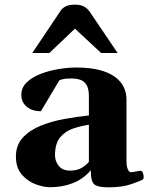

<svg xmlns="http://www.w3.org/2000/svg" viewBox="-20 -781 636 813"><path d="M47.4 -118.2Q47.4 -167 76.7 -198.5Q106 -230 152.6 -248.8Q199.2 -267.6 253.2 -277.3Q307.1 -287.1 356.4 -292V-372.6Q356.4 -403.8 347.2 -420.2Q337.9 -436.5 321.3 -442.6Q304.7 -448.7 282.7 -448.7Q258.3 -448.7 247.1 -446Q235.8 -443.4 231 -440.4L153.3 -310.1Q115.7 -310.1 93 -329.3Q70.3 -348.6 70.3 -378.9Q70.3 -410.6 93.5 -432.6Q116.7 -454.6 153.1 -468.5Q189.5 -482.4 229.5 -488.8Q269.5 -495.1 303.7 -495.1Q359.4 -495.1 399.7 -484.9Q439.9 -474.6 465.6 -456.3Q491.2 -438 503.4 -413.3Q515.6 -388.7 515.6 -359.4V-96.7Q515.6 -77.6 521 -64.7Q526.4 -51.8 534.2 -51.8Q541 -51.8 555.9 -54.9Q570.8 -58.1 573.7 -58.1Q582 -58.1 585.2 -48.6Q588.4 -39.1 588.4 -30.3Q588.4 -23.9 585.4 -21.5Q577.6 -16.1 538.1 -2Q498.5 12.2 439 12.2Q393.6 12.2 379.2 -0.5Q364.7 -13.2 364.7 -53.2V-60.5Q333 -22.9 288.6 -5.6Q244.1 11.7 192.9 11.7Q163.6 11.7 129.6 -1.2Q95.7 -14.2 71.5 -42.7Q47.4 -71.3 47.4 -118.2ZM212.9 -123Q212.9 -98.6 228.8 -78.6Q244.6 -58.6 276.9 -58.6Q308.1 -58.6 327.6 -71.3Q347.2 -84 356.4 -95.7V-252.9Q323.7 -248 290.5 -237.1Q257.3 -226.1 235.1 -200Q212.9 -173.8 212.9 -123ZM116.7 -556.6 237.3 -736.3Q244.6 -747.1 258.5 -754.2Q272.5 -761.2 297.4 -761.2Q322.8 -761.2 337.2 -752.4Q351.6 -743.7 359.4 -731.9L478 -556.6H408.2L297.4 -659.7L189 -556.6Z"/></svg>

Font: Gelasio
Style: Bold
Weight: 700
Designer: Eben Sorkin
Foundry: Eben Sorkin
Version: Version 1.008